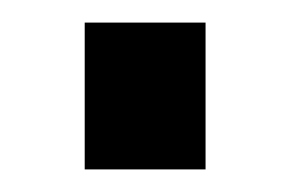

<svg xmlns="http://www.w3.org/2000/svg" viewBox="-20 -363 257 170"><path d="M55 -343H162V-213H55Z"/></svg>

Font: Cabin Condensed SemiBold
Style: Regular
Weight: 600
Width: 3
Designer: Pablo Impallari
Foundry: Pablo Impallari. http://www.impallari.com Igino Marini. http://www.ikern.com
Version: Version 2.001